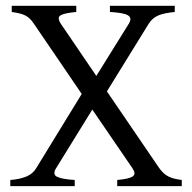

<svg xmlns="http://www.w3.org/2000/svg" viewBox="-20 -635 655 655"><path d="M379.9 0V-21Q401.4 -22.9 414.6 -26.1Q427.7 -29.3 433.6 -33.9Q439.5 -38.6 438.7 -45.4Q438 -52.2 431.2 -62L294.9 -261.2L171.9 -62Q158.2 -40.5 174.1 -32.2Q189.9 -23.9 234.9 -21V0H15.1V-21Q46.9 -23.4 69.3 -32.5Q91.8 -41.5 104 -62L258.8 -314.5L96.2 -553.2Q88.9 -564 82 -570.8Q75.2 -577.6 66.7 -582Q58.1 -586.4 47.1 -589.1Q36.1 -591.8 20 -594.2V-615.2H240.2V-594.2Q198.7 -590.3 186.3 -582.5Q173.8 -574.7 188 -553.2L308.6 -376L418.9 -553.2Q425.8 -564.5 424.8 -571.5Q423.8 -578.6 415.5 -583.3Q407.2 -587.9 392.1 -590.3Q377 -592.8 355 -594.2V-615.2H576.2V-594.2Q558.6 -592.3 544.7 -589.6Q530.8 -586.9 520 -582.3Q509.3 -577.6 501.2 -570.6Q493.2 -563.5 486.8 -553.2L344.7 -323.2L522.9 -62Q530.3 -51.8 537.8 -44.7Q545.4 -37.6 554.4 -33Q563.5 -28.3 574.7 -25.6Q585.9 -22.9 600.1 -21V0Z"/></svg>

Font: Gentium
Style: Regular
Weight: 400
Designer: J. Victor Gaultney
Version: Version 1.03; 2011; OFL 1.1 release